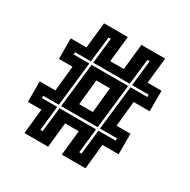

<svg xmlns="http://www.w3.org/2000/svg" viewBox="-157 -848 987 997"><g transform="rotate(30 336.0 -350.0)"><path d="M115.5 0 131 -149H50V-272H144L159.5 -423H78V-546H172L188.5 -700H331L314.5 -546H396L412.5 -700H555L538.5 -546H622V-423H526L510.5 -272H594V-149H497L481.5 0H339.5L355 -149H273L257.5 0ZM178.5 -56H192.5L209 -202.5H428L411.5 -56H425.5L442 -202.5H545.5V-216.5H443.5L473.5 -481H574.5V-495H475L492.5 -648H478.5L461 -495H242L259.5 -648H245.5L228 -495H132.5V-481H226.5L196.5 -216.5H103.5V-202.5H195ZM210.5 -216.5 240.5 -481H459.5L429.5 -216.5ZM286.5 -272H368.5L383.5 -423H302Z"/></g></svg>

Font: Tourney Expanded Regular
Style: Bold
Weight: 700
Width: 7
Designer: Tyler Finck
Foundry: Etcetera Type Co
Version: Version 1.010; ttfautohint (v1.8.3)